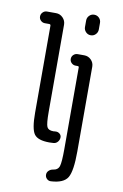

<svg xmlns="http://www.w3.org/2000/svg" viewBox="-105 -819 710 1106"><g transform="rotate(10 250.0 -266.0)"><path d="M394.5 -718.8V-680.7Q394.5 -664.1 382.8 -651.9Q371.1 -639.6 354 -639.6Q336.9 -639.6 325.2 -651.9Q313.5 -664.1 313.5 -680.7V-718.8Q313.5 -735.4 325.2 -747.6Q336.9 -759.8 354 -759.8Q371.1 -759.8 382.8 -748Q394.5 -736.3 394.5 -718.8ZM274.4 160.2Q303.7 156.2 311 132.3Q318.4 108.4 318.4 33.2V-445.3Q318.4 -452.1 310.5 -452.1H298.8Q285.2 -452.1 274.9 -461.9Q264.6 -471.7 264.6 -485.8Q264.6 -500 274.9 -509.8Q285.2 -519.5 298.8 -519.5H337.9Q361.3 -519.5 377.9 -502.9Q394.5 -486.3 394.5 -462.9V33.2Q394.5 147.5 371.6 186Q348.6 224.6 274.4 228.5Q260.7 229.5 250.5 219.7Q240.2 210 240.2 195.8Q240.2 181.6 250.5 171.9Q260.7 162.1 274.4 160.2ZM82 -662.1Q68.4 -662.1 58.1 -671.9Q47.9 -681.6 47.9 -695.8Q47.9 -710 58.1 -720.2Q68.4 -730.5 82 -730.5H135.7Q159.2 -730.5 175.8 -713.4Q192.4 -696.3 192.4 -672.9V-165Q192.4 -93.8 200.7 -75.7Q209 -57.6 238.3 -57.6Q240.2 -57.6 244.1 -58.1Q248 -58.6 251 -58.6Q264.6 -59.6 274.9 -51.3Q285.2 -43 285.2 -30.3Q285.2 -15.6 275.4 -3.9Q265.6 7.8 251 8.8Q243.2 9.8 226.6 9.8Q159.2 9.8 137.7 -20Q116.2 -49.8 116.2 -144.5V-653.3Q116.2 -662.1 107.4 -662.1Z"/></g></svg>

Font: Rounded Mgen+ 1m regular
Style: Regular
Weight: 400
Designer: [Source Han Sans]
Ryoko NISHIZUKA  (kana & ideographs); Paul D. Hunt (Latin, Greek & Cyrillic); Wenlong ZHANG  (bopomofo
Version: Version 1.059.20150602